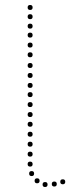

<svg xmlns="http://www.w3.org/2000/svg" viewBox="-20 -750 282 771"><path d="M232 -10Q222 -10 222 -20Q222 -30 232 -30Q242 -30 242 -20Q242 -10 232 -10ZM101 -241Q91 -241 91 -251Q91 -261 101 -261Q111 -261 111 -251Q111 -241 101 -241ZM101 -201Q91 -201 91 -211Q91 -221 101 -221Q111 -221 111 -211Q111 -201 101 -201ZM101 -161Q91 -161 91 -171Q91 -181 101 -181Q111 -181 111 -171Q111 -161 101 -161ZM101 -121Q91 -121 91 -131Q91 -141 101 -141Q111 -141 111 -131Q111 -121 101 -121ZM101 -81Q91 -81 91 -91Q91 -101 101 -101Q111 -101 111 -91Q111 -81 101 -81ZM107 -43Q97 -43 97 -53Q97 -63 107 -63Q117 -63 117 -53Q117 -43 107 -43ZM129 -14Q119 -14 119 -24Q119 -34 129 -34Q139 -34 139 -24Q139 -14 129 -14ZM101 -559Q91 -559 91 -569Q91 -579 101 -579Q111 -579 111 -569Q111 -559 101 -559ZM101 -520Q91 -520 91 -530Q91 -540 101 -540Q111 -540 111 -530Q111 -520 101 -520ZM101 -477Q91 -477 91 -487Q91 -497 101 -497Q111 -497 111 -487Q111 -477 101 -477ZM101 -397Q91 -397 91 -407Q91 -417 101 -417Q111 -417 111 -407Q111 -397 101 -397ZM101 -360Q91 -360 91 -370Q91 -380 101 -380Q111 -380 111 -370Q111 -360 101 -360ZM101 -320Q91 -320 91 -330Q91 -340 101 -340Q111 -340 111 -330Q111 -320 101 -320ZM101 -280Q91 -280 91 -290Q91 -300 101 -300Q111 -300 111 -290Q111 -280 101 -280ZM101 -710Q91 -710 91 -720Q91 -730 101 -730Q111 -730 111 -720Q111 -710 101 -710ZM101 -673Q91 -673 91 -683Q91 -693 101 -693Q111 -693 111 -683Q111 -673 101 -673ZM101 -635Q91 -635 91 -645Q91 -655 101 -655Q111 -655 111 -645Q111 -635 101 -635ZM101 -599Q91 -599 91 -609Q91 -619 101 -619Q111 -619 111 -609Q111 -599 101 -599ZM101 -437Q91 -437 91 -447Q91 -457 101 -457Q111 -457 111 -447Q111 -437 101 -437ZM161 1Q151 1 151 -9Q151 -19 161 -19Q171 -19 171 -9Q171 1 161 1ZM198 -1Q188 -1 188 -11Q188 -21 198 -21Q208 -21 208 -11Q208 -1 198 -1Z"/></svg>

Font: Raleway Dots
Style: Regular
Weight: 400
Designer: Matt McInerney, Pablo Impallari, Rodrigo Fuenzalida, Brenda Gallo
Foundry: Matt McInerney, Pablo Impallari, Rodrigo Fuenzalida, Brenda Gallo
Version: Version 1.000